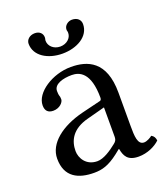

<svg xmlns="http://www.w3.org/2000/svg" viewBox="-120 -708 697 802"><g transform="rotate(-20 228.5 -306.5)"><path d="M330 -590C330 -609 316 -623 292 -623C274 -623 257 -609 257 -592C257 -589 257 -587 258 -585C259 -582 259 -579 259 -576C259 -554 238 -534 209 -534C179 -534 159 -555 159 -577C159 -579 159 -582 160 -585C161 -588 161 -590 161 -593C161 -609 149 -623 127 -623C104 -623 88 -608 88 -590C88 -536 143 -503 208 -503C272 -503 330 -535 330 -590ZM293 -233V-101C293 -88 287 -81 279 -75C253 -54 219 -31 191 -31C141 -31 119 -71 119 -102C119 -147 140 -193 214 -212ZM293 -48C299 -17 309.6 10 360 10C398.3 10 434.3 -7 455 -27C453.3 -39.3 449.3 -47.7 438 -54C430.5 -47.8 413.7 -38 401 -38C372 -38 371 -77 371 -123V-270C371 -412 293 -439 220 -439C138 -439 55 -385 55 -328C55 -304 67 -292 90 -292C119 -292 137 -313 137 -326C137 -333 136 -340 134 -344C133 -347 132 -353 132 -364C132 -395 174 -406 212 -406C246 -406 293 -389 293 -276C293 -269 290 -265 287 -264L201 -243C105 -219 36 -166 36 -98C36 -16 92 10 162 10C196.8 10 227 2 271 -32L291 -48Z"/></g></svg>

Font: Libertinus Math
Style: Regular
Weight: 400
Designer: Philipp H. Poll
Foundry: Khaled Hosny
Version: Version 6.2